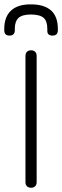

<svg xmlns="http://www.w3.org/2000/svg" viewBox="-26 -881 292 901"><path d="M120.5 -860.5C120.5 -860.5 120.5 -860.5 120.5 -860.5C160.5 -860.5 191.5 -851 213 -832.5C234.5 -813.5 245.5 -784.5 245.5 -746C245.5 -746 245.5 -746 245.5 -746C245.5 -746 245.5 -739 245.5 -739C245.5 -722.5 237 -714 220.5 -714C220.5 -714 220.5 -714 220.5 -714C204 -714 196 -721.5 196 -736C196 -736 196 -736 196 -736C196 -736 196 -746 196 -746C196 -769.5 190.5 -786.5 179 -797C167.5 -807.5 147.5 -812.5 119.5 -813C119.5 -813 119.5 -813 119.5 -813C92 -813 72.5 -807.5 61 -797C49.5 -786.5 43.5 -769.5 43.5 -746C43.5 -746 43.5 -746 43.5 -746C43.5 -746 43.5 -739 43.5 -739C43.5 -722.5 35 -714 18.5 -714C18.5 -714 18.5 -714 18.5 -714C2 -714 -6 -722.5 -6 -739C-6 -739 -6 -739 -6 -739C-6 -739 -6 -746 -6 -746C-6 -783.5 5 -812.5 26.5 -832C48 -851.5 79 -861 120.5 -860.5ZM120 0C120 0 120 0 120 0C111.5 0 105 -2.5 100.5 -7C96 -11.5 93.5 -18 93.5 -26.5C93.5 -26.5 93.5 -26.5 93.5 -26.5C93.5 -26.5 93.5 -618.5 93.5 -618.5C93.5 -627 96 -633.5 100.5 -638C105 -642.5 111.5 -645 120 -645C120 -645 120 -645 120 -645C128 -645 134.5 -642.5 139 -638C143.5 -633.5 146 -627 146 -618.5C146 -618.5 146 -618.5 146 -618.5C146 -618.5 146 -26.5 146 -26.5C146 -18 143.5 -11.5 139 -7C134.5 -2.5 128 0 120 0Z"/></svg>

Font: Jura-Fortis-Regular
Style: Regular
Weight: 500
Designer: Daniel Johnson, Alexei Vanyashin, Mirko Velimirovic
Foundry: Daniel Johnson
Version: ""